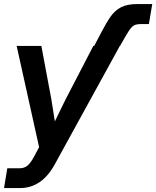

<svg xmlns="http://www.w3.org/2000/svg" viewBox="-33 -748 790 972"><path d="M443.8 -515.6 481.4 -586.9Q504.9 -632.3 526.6 -663.6Q548.3 -694.8 579.6 -711.2Q610.8 -727.5 662.6 -727.5H737.8L720.7 -626H675.8Q647.9 -626 633.8 -610.4Q619.6 -594.7 605 -568.4L574.7 -515.6H573.7L243.7 85Q178.2 204.1 67.9 204.1H-12.7L3.9 104H64.9Q89.8 104 106 90.6Q122.1 77.1 138.2 46.9L165 -2.9L51.3 -515.6H176.3L226.6 -247.1Q231.4 -218.8 235.8 -190.2Q240.2 -161.6 244.6 -133.3Q258.3 -161.6 272.2 -190.2Q286.1 -218.8 300.3 -247.1L439.5 -515.6Z"/></svg>

Font: Inter Display SemiBold
Style: Italic
Weight: 600
Italic angle: -9.39999°
Designer: Rasmus Andersson
Foundry: rsms
Version: Version 4.000;git-a52131595